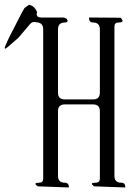

<svg xmlns="http://www.w3.org/2000/svg" viewBox="-37 -829 558 824"><path d="M237.3 -753.9 250 -748Q258.8 -732.4 241.2 -732.4Q211.9 -732.4 211.9 -703.1V-431.6Q211.9 -402.3 241.2 -402.3H362.3Q391.6 -402.3 391.6 -431.6V-703.1Q391.6 -732.4 362.3 -732.4Q344.7 -732.4 344.7 -753.9L480.5 -752.9Q501 -732.4 471.7 -732.4Q454.1 -732.4 454.1 -714.8V-74.2Q454.1 -44.9 483.4 -44.9Q501 -44.9 501 -24.4L367.2 -29.3Q344.7 -44.9 373 -44.9Q391.6 -44.9 391.6 -63.5V-351.6Q391.6 -380.9 362.3 -380.9H241.2Q211.9 -380.9 211.9 -351.6V-74.2Q211.9 -44.9 241.2 -44.9Q258.8 -44.9 258.8 -24.4L125 -29.3Q102.5 -44.9 130.9 -44.9Q148.4 -44.9 148.4 -62.5V-703.1Q148.4 -732.4 118.2 -733.4Q102.5 -738.3 91.8 -725.6L42 -667L-2.9 -627.9Q-24.4 -609.4 -12.7 -635.7L2 -668L58.6 -778.3L68.4 -794.9L87.9 -808.6Q111.3 -803.7 122.1 -777.3Q115.2 -753.9 139.6 -753.9Z"/></svg>

Font: B2 Hana
Style: Regular
Weight: 500
Version: 2020-08-05; (max)